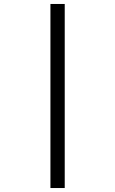

<svg xmlns="http://www.w3.org/2000/svg" viewBox="-20 -812 580 967"><path d="M234 -792H306V135H234Z"/></svg>

Font: hexkannada15
Style: Book
Weight: 400
Designer: Jelle Bosma - Monotype Design Team
Foundry: Monotype Imaging Inc.
Version: Version 2.003